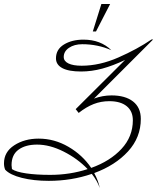

<svg xmlns="http://www.w3.org/2000/svg" viewBox="-46 -898 789 964"><path d="M661 -301Q661 -208 597 -138Q533 -68 427 -29Q448 10 455 46Q443 11 415 -25Q313 10 199 10Q123 10 63.5 -5Q4 -20 -20 -46Q-26 -60 -26 -78Q-26 -135 25.5 -168.5Q77 -202 148 -202Q227 -202 297.5 -161Q368 -120 412 -55Q507 -89 564 -150.5Q621 -212 621 -294Q621 -340 590 -365Q559 -390 503 -390Q461 -390 424 -375.5Q387 -361 349 -331L334 -350L582 -597Q521 -568 467.5 -553.5Q414 -539 361 -539Q299 -539 267 -556Q235 -573 235 -605Q235 -650 275 -674.5Q315 -699 373 -699Q459 -699 513 -646Q445 -676 367 -676Q327 -676 300.5 -658Q274 -640 274 -612Q274 -591 297.5 -579.5Q321 -568 364 -568Q454 -568 548.5 -609.5Q643 -651 715 -700H723L426 -403Q469 -419 514 -419Q583 -419 622 -388.5Q661 -358 661 -301ZM394 -49Q343 -102 273.5 -137Q204 -172 140 -172Q82 -172 47 -146.5Q12 -121 12 -69Q12 -63 14 -49Q34 -35 85 -27.5Q136 -20 206 -20Q305 -20 394 -49ZM463 -878H507L436 -740H420Z"/></svg>

Font: Srisakdi
Style: Regular
Weight: 400
Designer: Cadson Demak Co.,Ltd.
Foundry: Cadson Demak Co.,Ltd.
Version: Version 1.000